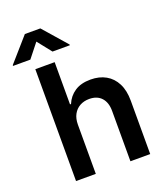

<svg xmlns="http://www.w3.org/2000/svg" viewBox="-223 -1062 1004 1173"><g transform="rotate(-20 279.0 -475.5)"><path d="M194.6 -319.6V0H66.1V-727.3H191.8V-452.8H198.2Q217.3 -498.9 257.6 -525.7Q297.9 -552.6 360.4 -552.6Q417.3 -552.6 459.5 -528.8Q501.8 -505 525 -459.2Q548.3 -413.4 548.3 -347.3V0H419.7V-327.4Q419.7 -382.5 391.5 -413.2Q363.3 -443.9 312.5 -443.9Q278.4 -443.9 251.6 -429.2Q224.8 -414.4 209.7 -386.7Q194.6 -359 194.6 -319.6ZM201.7 -792.6 129.6 -883.5 57.5 -792.6H-55V-797.6L79.5 -951H180L314.3 -797.6V-792.6Z"/></g></svg>

Font: InterMG SemiBold
Style: Regular
Weight: 600
Designer: Rasmus Andersson
Foundry: rsms
Version: Version 3.019;December 26, 2023;FontCreator 15.0.0.2955 64-b